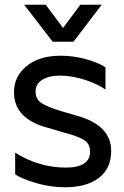

<svg xmlns="http://www.w3.org/2000/svg" viewBox="-20 -776 523 810"><path d="M307 -287Q449 -247 449 -139Q449 -65 397 -25.5Q345 14 254 14Q195 14 136.5 -2.5Q78 -19 44 -40V-132Q144 -69 258 -69Q360 -69 360 -137Q360 -169 335 -185Q310 -201 252 -216L185 -236Q39 -273 39 -387Q39 -454 92.5 -497.5Q146 -541 236 -541Q290 -541 342.5 -526.5Q395 -512 425 -492V-398Q394 -421 339 -439Q284 -457 231 -457Q187 -457 158.5 -439.5Q130 -422 130 -390Q130 -357 156 -340.5Q182 -324 242 -306ZM202 -600H290L409 -756H319L246 -658L173 -756H82Z"/></svg>

Font: Roundo Medium
Style: Regular
Weight: 500
Designer: Namrata Goyal (Gurmukhi), Shiva Nallaperumal (Latin)
Foundry: Indian Type Foundry
Version: Version 1.000;PS 1.0;hotconv 1.0.88;makeotf.lib2.5.647800